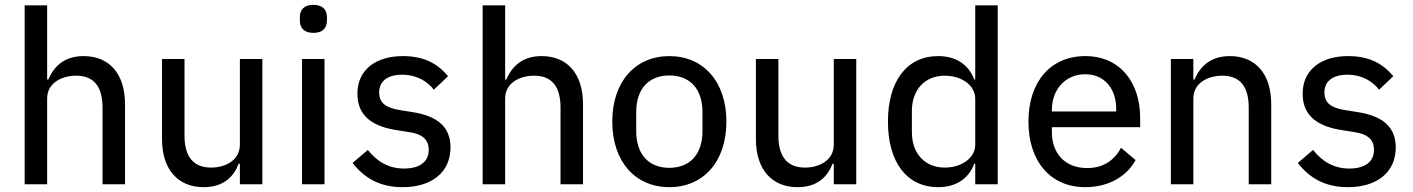

<svg xmlns="http://www.w3.org/2000/svg" viewBox="-20 -762 5843 794"><path d="M82 0H175V-355C175 -418 234 -449 295 -449C368 -449 404 -404 404 -317V0H497V-331C497 -457 432 -530 326 -530C248 -530 204 -490 180 -433H175V-740H82Z M972 0H1065V-518H972V-164C972 -99 912 -69 853 -69C780 -69 743 -114 743 -201V-518H650V-187C650 -61 716 12 822 12C908 12 948 -35 967 -85H972Z M1276 -626C1315 -626 1332 -647 1332 -677V-691C1332 -721 1315 -742 1276 -742C1237 -742 1220 -721 1220 -691V-677C1220 -647 1237 -626 1276 -626ZM1229 0H1322V-518H1229Z M1645 12C1767 12 1843 -51 1843 -152C1843 -232 1796 -282 1682 -299L1638 -306C1578 -315 1548 -334 1548 -380C1548 -424 1580 -453 1643 -453C1705 -453 1749 -424 1774 -391L1833 -447C1789 -499 1734 -530 1646 -530C1537 -530 1458 -476 1458 -374C1458 -278 1527 -237 1626 -223L1670 -216C1733 -207 1753 -180 1753 -142C1753 -94 1717 -65 1651 -65C1588 -65 1540 -93 1501 -142L1438 -88C1486 -27 1549 12 1645 12Z M1976 0H2069V-355C2069 -418 2128 -449 2189 -449C2262 -449 2298 -404 2298 -317V0H2391V-331C2391 -457 2326 -530 2220 -530C2142 -530 2098 -490 2074 -433H2069V-740H1976Z M2748 12C2889 12 2984 -94 2984 -259C2984 -424 2889 -530 2748 -530C2607 -530 2512 -424 2512 -259C2512 -94 2607 12 2748 12ZM2748 -68C2667 -68 2611 -119 2611 -220V-298C2611 -399 2667 -450 2748 -450C2829 -450 2885 -399 2885 -298V-220C2885 -119 2829 -68 2748 -68Z M3428 0H3521V-518H3428V-164C3428 -99 3368 -69 3309 -69C3236 -69 3199 -114 3199 -201V-518H3106V-187C3106 -61 3172 12 3278 12C3364 12 3404 -35 3423 -85H3428Z M4013 0H4106V-740H4013V-433H4009C3985 -497 3931 -530 3860 -530C3730 -530 3652 -427 3652 -259C3652 -91 3730 12 3860 12C3931 12 3985 -21 4009 -85H4013ZM3887 -69C3804 -69 3751 -128 3751 -215V-303C3751 -390 3804 -449 3887 -449C3957 -449 4013 -409 4013 -354V-164C4013 -109 3957 -69 3887 -69Z M4468 12C4565 12 4640 -33 4676 -100L4616 -151C4588 -98 4541 -67 4476 -67C4383 -67 4330 -129 4330 -215V-236H4695V-275C4695 -420 4613 -530 4468 -530C4324 -530 4233 -423 4233 -259C4233 -95 4324 12 4468 12ZM4468 -455C4546 -455 4596 -397 4596 -311V-301H4330V-308C4330 -393 4387 -455 4468 -455Z M4915 0V-355C4915 -418 4974 -449 5035 -449C5108 -449 5144 -404 5144 -317V0H5237V-331C5237 -457 5172 -530 5066 -530C4988 -530 4944 -490 4920 -433H4915V-518H4822V0Z M5554 12C5676 12 5752 -51 5752 -152C5752 -232 5705 -282 5591 -299L5547 -306C5487 -315 5457 -334 5457 -380C5457 -424 5489 -453 5552 -453C5614 -453 5658 -424 5683 -391L5742 -447C5698 -499 5643 -530 5555 -530C5446 -530 5367 -476 5367 -374C5367 -278 5436 -237 5535 -223L5579 -216C5642 -207 5662 -180 5662 -142C5662 -94 5626 -65 5560 -65C5497 -65 5449 -93 5410 -142L5347 -88C5395 -27 5458 12 5554 12Z"/></svg>

Font: IBM Plex Devanagari Text
Style: Regular
Weight: 450
Designer: Mike Abbink, Paul van der Laan, Pieter van Rosmalen, Erin McLaughlin
Foundry: Bold Monday
Version: Version 1.0